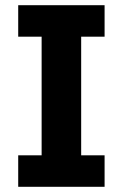

<svg xmlns="http://www.w3.org/2000/svg" viewBox="-20 -718 472 738"><path d="M382 0H50V-121H140V-577H50V-698H382V-577H292V-121H382Z"/></svg>

Font: IBM Plex Sans
Style: Regular
Weight: 400
Designer: Mike Abbink, Paul van der Laan, Pieter van Rosmalen
Foundry: Bold Monday
Version: Version 3.201